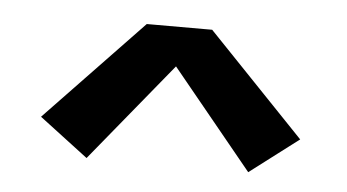

<svg xmlns="http://www.w3.org/2000/svg" viewBox="-30 -733 561 310"><g transform="rotate(5 250.0 -578.0)"><path d="M119 -466 40 -526 197 -690H303L460 -526L381 -466L250 -626Z"/></g></svg>

Font: Zed Mono Semibold
Style: Regular
Weight: 600
Monospace: yes
Designer: Belleve Invis
Foundry: Belleve Invis
Version: Version 1.0.0; ttfautohint (v1.8.4)